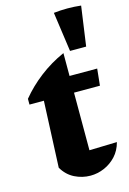

<svg xmlns="http://www.w3.org/2000/svg" viewBox="-127 -892 650 966"><g transform="rotate(-15 198.0 -409.5)"><path d="M248 -619V-500H392L383 -413H248V-113L392 -117Q381 -75 354.5 -46.5Q328 -18 293 -3Q258 12 221 12Q178 12 139 -7.5Q100 -27 76 -68L91 -413H16V-443Q60 -497 119 -542.5Q178 -588 248 -619ZM283 -621 254 -827Q325 -835 396 -827L367 -621Z"/></g></svg>

Font: Piazzolla Thin Black
Style: Regular
Weight: 900
Version: Version 2.005